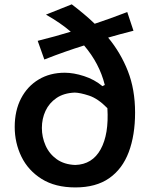

<svg xmlns="http://www.w3.org/2000/svg" viewBox="-20 -839 680 873"><path d="M181.6 -568.4 151.4 -653.3Q192.9 -663.6 230.7 -674.1Q268.6 -684.6 301.8 -694.8Q255.4 -734.9 189 -772.5L306.2 -819.3Q332.5 -799.3 358.9 -777.3Q385.3 -755.4 410.6 -731Q443.8 -742.2 481.2 -755.4Q518.6 -768.6 558.6 -784.2L586.9 -699.2Q524.9 -683.6 471.7 -668Q528.8 -599.1 561.5 -515.6Q594.2 -432.1 594.2 -327.1Q594.2 -224.1 565.4 -147.5Q536.6 -70.8 476.6 -28.8Q416.5 13.2 322.8 13.2Q231 13.2 169.4 -25.4Q107.9 -64 77.4 -126.7Q46.9 -189.5 46.9 -261.7Q46.9 -335.9 75.7 -391.4Q104.5 -446.8 155.8 -477.5Q207 -508.3 274.4 -508.3Q314.9 -508.3 362.3 -492.9Q409.7 -477.5 445.8 -447.3L456.5 -452.6Q432.1 -550.8 362.3 -632.3Q318.8 -618.7 275.6 -603.5Q232.4 -588.4 181.6 -568.4ZM468.3 -347.2Q425.3 -391.1 384.8 -404.3Q344.2 -417.5 319.8 -418Q270 -416 236.8 -393.3Q203.6 -370.6 187 -335Q170.4 -299.3 170.4 -257.3Q170.4 -215.3 187.3 -177.2Q204.1 -139.2 238 -115Q272 -90.8 322.3 -88.9Q399.9 -91.3 437.7 -160.2Q475.6 -229 468.3 -347.2Z"/></svg>

Font: Pinar-DS3-FD SemiBold
Style: Regular
Weight: 600
Designer: Amin Abedi
Version: Version 3.000